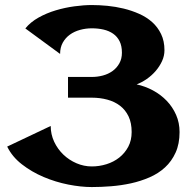

<svg xmlns="http://www.w3.org/2000/svg" viewBox="-20 -735 781 769"><path d="M347.7 14.2Q304.2 14.2 253.4 4.2Q202.6 -5.9 154.8 -26.1Q106.9 -46.4 67.9 -76.7Q28.8 -106.9 8.8 -147.9L183.1 -230.5Q183.1 -196.8 197 -167.2Q210.9 -137.7 233.9 -115.7Q256.8 -93.8 286.4 -81.1Q315.9 -68.4 347.7 -68.4Q377.9 -68.4 406.7 -77.4Q435.5 -86.4 457.8 -104Q480 -121.6 493.7 -147.2Q507.3 -172.9 507.3 -206.1Q507.3 -242.7 494.9 -268.8Q482.4 -294.9 460.7 -311.5Q439 -328.1 409.9 -335.9Q380.9 -343.8 347.7 -343.8H252.4V-426.8H347.7Q370.6 -426.8 392.3 -432.6Q414.1 -438.5 430.9 -450.7Q447.8 -462.9 458 -481.2Q468.3 -499.5 468.3 -523.9Q468.3 -551.3 459 -569.8Q449.7 -588.4 433.3 -599.9Q417 -611.3 395 -616.5Q373 -621.6 347.7 -621.6Q323.2 -621.6 300.3 -615.2Q277.3 -608.9 259.8 -596.2Q242.2 -583.5 231.4 -564.2Q220.7 -544.9 220.7 -519L81.5 -621.1Q102.1 -646.5 134.3 -664.6Q166.5 -682.6 203.4 -693.6Q240.2 -704.6 278.1 -709.7Q315.9 -714.8 347.7 -714.8Q377 -714.8 409.9 -711.7Q442.9 -708.5 475.1 -700.7Q507.3 -692.9 537.1 -679.7Q566.9 -666.5 589.4 -646.5Q611.8 -626.5 625.2 -598.6Q638.7 -570.8 638.7 -533.7Q638.7 -511.2 628.9 -490Q619.1 -468.8 603.5 -450.7Q587.9 -432.6 567.9 -418.7Q547.9 -404.8 527.3 -397Q561.5 -389.6 592.8 -372.8Q624 -356 647.7 -331.3Q671.4 -306.6 685.3 -274.9Q699.2 -243.2 699.2 -206.1Q699.2 -158.7 683.3 -123.8Q667.5 -88.9 640.9 -64.5Q614.3 -40 578.9 -24.7Q543.5 -9.3 504.4 -0.7Q465.3 7.8 424.8 11Q384.3 14.2 347.7 14.2Z"/></svg>

Font: Aclonica
Style: Regular
Weight: 400
Designer: Astigmatic (AOETI)
Foundry: Astigmatic (AOETI)
Version: Version 1.000